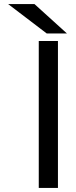

<svg xmlns="http://www.w3.org/2000/svg" viewBox="-20 -911 372 941"><path d="M170 -710H264V10H170ZM20 -891H149L308 -747H209Z"/></svg>

Font: AtCorfu Sans
Style: AtCorfu Sans Regular
Weight: 400
Designer: Kostas Teopoulos
Foundry: Kostas Teopoulos
Version: Version 1.00 July 8, 2025, initial release